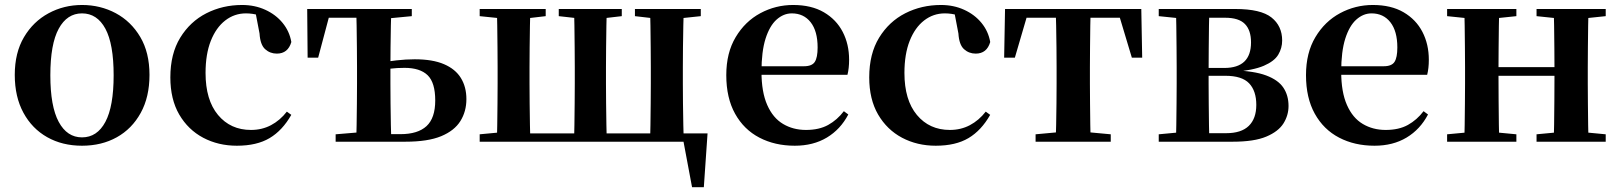

<svg xmlns="http://www.w3.org/2000/svg" viewBox="-20 -572 6539 775"><path d="M311 16.2Q231.7 16.2 170.5 -18.3Q109.3 -52.8 74.5 -117Q39.6 -181.2 39.6 -269.8Q39.6 -359.1 76.8 -422Q114 -484.9 175.9 -518.4Q237.8 -551.9 311 -551.9Q385.1 -551.9 447.1 -518.8Q509 -485.6 546.2 -422.7Q583.4 -359.8 583.4 -269.8Q583.4 -180.5 548 -116.3Q512.6 -52 451.4 -17.9Q390.2 16.2 311 16.2ZM311 -17.5Q372 -17.5 405.4 -80.1Q438.7 -142.6 438.7 -268.1Q438.7 -394.2 405.4 -456.1Q372 -518 311 -518Q250.7 -518 217 -456.1Q183.2 -394.2 183.2 -268.1Q183.2 -142.6 217 -80.1Q250.7 -17.5 311 -17.5Z M936.1 16.2Q861.1 16.2 800.2 -16Q739.3 -48.3 703.4 -109.8Q667.6 -171.4 667.6 -259.7Q667.6 -354.7 707.5 -419.9Q747.4 -485 813.1 -518.5Q878.9 -551.9 957 -551.9Q1008.5 -551.9 1050.8 -532.5Q1093.2 -513.2 1120.8 -479.5Q1148.4 -445.8 1156 -402.4Q1142.4 -355.6 1097.4 -355.6Q1069.9 -355.6 1050.1 -373.6Q1030.4 -391.6 1027.6 -436.8L1009.8 -530.1L1077.7 -486.3Q1048.8 -503.2 1024.1 -510.6Q999.4 -518 972.6 -518Q926.2 -518 889.2 -489.4Q852.1 -460.7 830.9 -407.1Q809.7 -353.5 809.7 -277.6Q809.7 -168.4 860 -108Q910.4 -47.5 993.2 -47.5Q1037.5 -47.5 1073.8 -66.7Q1110.2 -85.9 1137.9 -121.4L1155.8 -108.4Q1120.1 -45.4 1068.3 -14.6Q1016.5 16.2 936.1 16.2Z M1488.6 0V-30.5H1596.5Q1666.3 -30.5 1701.6 -62.9Q1736.8 -95.4 1736.8 -166.5Q1736.8 -238.7 1706.1 -268.4Q1675.3 -298.1 1612.9 -298.1Q1582.5 -298.1 1556.2 -294.9Q1529.8 -291.8 1503.8 -285.8V-316.8Q1541.6 -324 1579.9 -328.3Q1618.3 -332.7 1654.2 -332.7Q1726.4 -332.7 1772.3 -312.9Q1818.2 -293.2 1840.4 -257.1Q1862.6 -221 1862.6 -172.1Q1862.6 -122.3 1838.4 -83.4Q1814.2 -44.5 1760.6 -22.2Q1706.9 0 1616.4 0ZM1417.9 0Q1418.9 -25.5 1419.5 -67.4Q1420.1 -109.4 1420.6 -154.7Q1421.1 -200 1421.1 -234.8V-301.2Q1421.1 -335.7 1420.6 -381Q1420.1 -426.4 1419.5 -468.7Q1418.9 -511 1417.9 -535.7H1559.6Q1558.6 -511 1557.7 -468.7Q1556.9 -426.4 1556.4 -381Q1555.9 -335.7 1555.9 -301.2V-234.8Q1555.9 -200 1556.4 -154.7Q1556.9 -109.4 1557.7 -67.4Q1558.6 -25.5 1559.6 0ZM1221.7 -339.1 1220 -535.7H1490.1V-500.4H1251.5L1316.1 -534.2L1264.2 -339.1ZM1334.8 0V-29.9L1457.5 -40.2H1488.6V0ZM1490.1 -495.5V-535.7H1642.2V-506.8L1524.5 -495.5Z M1984.9 0Q1986.6 -25.5 1987.1 -67.4Q1987.6 -109.4 1988.1 -154.7Q1988.6 -200 1988.6 -234.8V-301.2Q1988.6 -335.7 1988.1 -381Q1987.6 -426.4 1987.1 -468.7Q1986.6 -511 1984.9 -535.7H2120.7Q2119.7 -511 2119.1 -468.7Q2118.4 -426.4 2117.9 -381Q2117.4 -335.7 2117.4 -301.2V-234.8Q2117.4 -200 2117.9 -154.7Q2118.4 -109.4 2119.1 -67.4Q2119.7 -25.5 2120.7 0ZM2296.4 0Q2298.1 -25.5 2298.6 -67.4Q2299.1 -109.4 2299.6 -154.7Q2300.1 -200 2300.1 -234.8V-301.2Q2300.1 -335.7 2299.6 -381Q2299.1 -426.4 2298.6 -468.7Q2298.1 -511 2296.4 -535.7H2429.3Q2428.3 -511 2427.7 -468.7Q2427 -426.4 2426.5 -381Q2426 -335.7 2426 -301.2V-234.8Q2426 -200 2426.5 -154.7Q2427 -109.4 2427.7 -67.4Q2428.3 -25.5 2429.3 0ZM2604 0Q2605 -25.5 2605.5 -67.4Q2606 -109.4 2606.5 -154.7Q2607 -200 2607 -234.8V-301.2Q2607 -335.7 2606.5 -381Q2606 -426.4 2605.5 -468.7Q2605 -511 2604 -535.7H2740Q2739 -511 2738.2 -468.7Q2737.3 -426.4 2736.8 -381Q2736.3 -335.7 2736.3 -301.2V-234.8Q2736.3 -200 2736.8 -154.7Q2737.3 -109.4 2738.2 -67.4Q2739 -25.5 2740 0ZM2773.4 183.5 2732.9 -32.6 2784.3 0H2055.9V-33.6H2836L2821 183.5ZM1916.2 -506.8V-535.7H2182.7V-506.8L2086.1 -495.5H2026ZM2235.4 -506.8V-535.7H2489.8V-506.8L2392.7 -495.5H2336.5ZM2542.9 -506.8V-535.7H2808.7V-506.8L2701.7 -495.5H2640.8ZM1916.2 0V-29.9L2026 -40.2H2055.9V0Z M3188.2 16.2Q3107.8 16.2 3045.2 -16.5Q2982.6 -49.1 2947.1 -113Q2911.6 -176.9 2911.6 -268.8Q2911.6 -358.8 2949.6 -422.2Q2987.5 -485.7 3049.2 -518.8Q3110.9 -551.9 3181.4 -551.9Q3255.1 -551.9 3305.5 -522.5Q3355.8 -493.1 3381.6 -443.2Q3407.4 -393.3 3407.4 -330.9Q3407.4 -296.1 3400.7 -270.2H2970.1V-304.6H3225.4Q3257.5 -304.6 3268.9 -322.2Q3280.3 -339.8 3280.3 -380.4Q3280.3 -446.3 3252.2 -482.2Q3224.1 -518 3176.1 -518Q3142.7 -518 3114.6 -492.9Q3086.6 -467.8 3070.1 -416Q3053.7 -364.1 3053.7 -282.7Q3053.7 -200.5 3076.9 -148.2Q3100 -95.8 3140.8 -71.7Q3181.5 -47.5 3233.4 -47.5Q3286.4 -47.5 3322.9 -67.7Q3359.3 -87.9 3386.2 -123.2L3404.1 -109.9Q3372.6 -49.8 3317.7 -16.8Q3262.7 16.2 3188.2 16.2Z M3757.1 16.2Q3682.1 16.2 3621.2 -16Q3560.3 -48.3 3524.4 -109.8Q3488.6 -171.4 3488.6 -259.7Q3488.6 -354.7 3528.5 -419.9Q3568.4 -485 3634.1 -518.5Q3699.9 -551.9 3778 -551.9Q3829.5 -551.9 3871.8 -532.5Q3914.2 -513.2 3941.8 -479.5Q3969.4 -445.8 3977 -402.4Q3963.4 -355.6 3918.4 -355.6Q3890.9 -355.6 3871.1 -373.6Q3851.4 -391.6 3848.6 -436.8L3830.8 -530.1L3898.7 -486.3Q3869.8 -503.2 3845.1 -510.6Q3820.4 -518 3793.6 -518Q3747.2 -518 3710.2 -489.4Q3673.1 -460.7 3651.9 -407.1Q3630.7 -353.5 3630.7 -277.6Q3630.7 -168.4 3681 -108Q3731.4 -47.5 3814.2 -47.5Q3858.5 -47.5 3894.8 -66.7Q3931.2 -85.9 3958.9 -121.4L3976.8 -108.4Q3941.1 -45.4 3889.3 -14.6Q3837.5 16.2 3757.1 16.2Z M4033.2 -339.1 4036.8 -535.7H4586.8L4590.4 -339.1H4548.7L4490.1 -534.2L4556 -500.4H4067.6L4133.5 -534.2L4076.4 -339.1ZM4160.1 0V-29.9L4271.7 -40.2H4352.6L4463.5 -29.9V0ZM4241.2 0Q4242.2 -25.5 4243.1 -67.4Q4243.9 -109.4 4244.4 -154.7Q4244.9 -200 4244.9 -234.8V-301.2Q4244.9 -335.7 4244.4 -381Q4243.9 -426.4 4243.1 -468.7Q4242.2 -511 4241.2 -535.7H4382.4Q4381.4 -511 4380.9 -468.7Q4380.4 -426.4 4379.9 -381Q4379.4 -335.7 4379.4 -301.2V-234.8Q4379.4 -200 4379.9 -154.7Q4380.4 -109.4 4380.9 -67.4Q4381.4 -25.5 4382.4 0Z M4657.2 0V-29.9L4767 -40.2L4793.9 -34.4H4929.4Q4990.3 -34.4 5020.6 -63.8Q5051 -93.3 5051 -148.7Q5051 -205.2 5022 -235.7Q4993 -266.1 4926.1 -266.1H4793.9V-297.7H4921.9Q5029.7 -297.7 5029.7 -401Q5029.7 -449.9 5005.1 -475.1Q4980.5 -500.4 4924.9 -500.4H4793.9L4767 -495.5L4657.2 -506.8V-535.7H4966.1Q5069 -535.7 5112.2 -501.5Q5155.4 -467.3 5155.4 -408.4Q5155.4 -377.9 5139.7 -351.4Q5124 -324.9 5081.3 -306.5Q5038.6 -288.2 4956.8 -281L4958.3 -288Q5041.9 -285.7 5090.7 -267.5Q5139.6 -249.2 5160.3 -218.1Q5181.1 -186.9 5181.1 -144.2Q5181.1 -106.6 5160.7 -73.9Q5140.2 -41.2 5091.3 -20.6Q5042.3 0 4956.3 0ZM4725.9 0Q4727.6 -25.5 4728.1 -67.4Q4728.6 -109.4 4729.1 -154.7Q4729.6 -200 4729.6 -234.8V-301.2Q4729.6 -335.7 4729.1 -381Q4728.6 -426.4 4728.1 -468.7Q4727.6 -511 4725.9 -535.7H4861.5Q4860.5 -511 4860 -468.2Q4859.5 -425.4 4859 -376.5Q4858.5 -327.7 4858.5 -284.5V-234.8Q4858.5 -200 4859 -154.7Q4859.5 -109.4 4860 -67.4Q4860.5 -25.5 4861.5 0Z M5528.2 16.2Q5447.8 16.2 5385.2 -16.5Q5322.6 -49.1 5287.1 -113Q5251.6 -176.9 5251.6 -268.8Q5251.6 -358.8 5289.6 -422.2Q5327.5 -485.7 5389.2 -518.8Q5450.9 -551.9 5521.4 -551.9Q5595.1 -551.9 5645.5 -522.5Q5695.8 -493.1 5721.6 -443.2Q5747.4 -393.3 5747.4 -330.9Q5747.4 -296.1 5740.7 -270.2H5310.1V-304.6H5565.4Q5597.5 -304.6 5608.9 -322.2Q5620.3 -339.8 5620.3 -380.4Q5620.3 -446.3 5592.2 -482.2Q5564.1 -518 5516.1 -518Q5482.7 -518 5454.6 -492.9Q5426.6 -467.8 5410.1 -416Q5393.7 -364.1 5393.7 -282.7Q5393.7 -200.5 5416.9 -148.2Q5440 -95.8 5480.8 -71.7Q5521.5 -47.5 5573.4 -47.5Q5626.4 -47.5 5662.9 -67.7Q5699.3 -87.9 5726.2 -123.2L5744.1 -109.9Q5712.6 -49.8 5657.7 -16.8Q5602.7 16.2 5528.2 16.2Z M5889.9 0Q5891.6 -25.5 5892.1 -67.5Q5892.6 -109.6 5893.1 -154.8Q5893.6 -200 5893.6 -234.8V-301.2Q5893.6 -335.7 5893.1 -381.1Q5892.6 -426.5 5892.1 -468.7Q5891.6 -511 5889.9 -535.7H6031.6Q6030.6 -510.7 6030.1 -467.8Q6029.6 -425 6029.1 -378Q6028.6 -331 6028.6 -291.8V-270.6Q6028.6 -217.9 6029.1 -165Q6029.6 -112.1 6030.1 -68.6Q6030.6 -25.1 6031.6 0ZM6250.6 0Q6252.6 -25.1 6253.1 -68.6Q6253.6 -112.1 6254.1 -165Q6254.6 -217.9 6254.6 -270.6V-291.8Q6254.6 -330.7 6254.1 -378Q6253.6 -425.4 6253.1 -468.1Q6252.6 -510.7 6250.6 -535.7H6392Q6391 -510.7 6390.5 -468.5Q6390 -426.3 6389.5 -381Q6389 -335.6 6389 -301.2V-234.8Q6389 -200 6389.5 -154.8Q6390 -109.6 6390.5 -67.5Q6391 -25.5 6392 0ZM5821.2 0V-29.9L5931 -40.2H5992.6L6100.8 -29.9V0ZM5821.2 -506.8V-535.7H6100.8V-506.8L5992.6 -495.5H5931ZM6182.2 0V-29.9L6290.9 -40.2H6353.5L6461.4 -29.9V0ZM6182.2 -506.8V-535.7H6461.4V-506.8L6353.5 -495.5H6290.9ZM5960.9 -265.9V-301H6321.1V-265.9Z"/></svg>

Font: Noto Serif SC
Style: Regular
Weight: 200
Designer: Ryoko NISHIZUKA 西塚涼子 (kana & ideographs); Frank Grießhammer (Latin, Greek & Cyrillic); Wenlong ZHANG 张文龙 (bopomofo); San
Foundry: Adobe
Version: Version 2.001;hotconv 1.1.0;makeotfexe 2.6.0